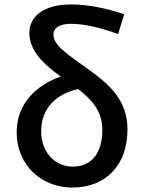

<svg xmlns="http://www.w3.org/2000/svg" viewBox="-20 -830 643 863"><path d="M306 -81C232 -81 165 -141 165 -240C165 -340 228 -406 331 -430C392 -383 440 -330 440 -247C440 -143 393 -81 306 -81ZM538 -766C452 -795 371 -810 299 -810C170 -810 112 -751 112 -683C112 -598 180 -539 253 -486C144 -448 55 -364 55 -237C55 -80 174 13 304 13C460 13 553 -92 553 -248C553 -375 478 -446 382 -515C295 -579 220 -622 220 -675C220 -701 243 -723 298 -723C353 -723 422 -709 511 -677Z"/></svg>

Font: Noto Sans Japanese Medium
Style: Regular
Weight: 500
Designer: Ryoko NISHIZUKA (kana & ideographs); Paul D. Hunt (Latin, Greek & Cyrillic); Wenlong ZHANG (bopomofo); Sandoll Communica
Foundry: Adobe Systems Incorporated
Version: Version 1.000;PS 1;hotconv 1.0.78;makeotf.lib2.5.61930